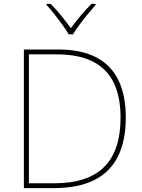

<svg xmlns="http://www.w3.org/2000/svg" viewBox="-20 -969 732 989"><path d="M628 -364Q628 -244 587.5 -163Q547 -82 464.5 -41Q382 0 257 0H103V-714H280Q398 -714 475 -674Q552 -634 590 -556Q628 -478 628 -364ZM601 -363Q601 -469 566.5 -541.5Q532 -614 459 -651.5Q386 -689 270 -689H129V-25H260Q432 -25 516.5 -109Q601 -193 601 -363ZM334 -792Q322 -813 302 -840.5Q282 -868 260.5 -895.5Q239 -923 220 -943V-949H241Q269 -921 296.5 -887Q324 -853 345 -824Q366 -853 394.5 -887Q423 -921 451 -949H472V-943Q454 -923 431.5 -895.5Q409 -868 388.5 -840.5Q368 -813 356 -792Z"/></svg>

Font: Noto Sans Thai Thin
Style: Regular
Weight: 250
Designer: Monotype Design Team
Foundry: Monotype Imaging Inc.
Version: Version 2.001